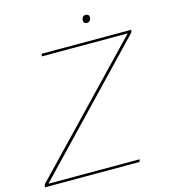

<svg xmlns="http://www.w3.org/2000/svg" viewBox="-158 -943 919 1041"><g transform="rotate(-15 301.0 -423.0)"><path d="M500 -14 496 0H-36L-31 -17L614 -690H132L135 -704H638L634 -689L-12 -14ZM417 -802Q397 -802 397 -822Q397 -832 403 -839Q409 -846 419 -846Q439 -846 439 -826Q439 -816 432.5 -809Q426 -802 417 -802Z"/></g></svg>

Font: Prodigy Sans Thin
Style: Italic
Weight: 100
Italic angle: -13°
Designer: Wei Huang
Foundry: Wei Huang
Version: Version 1.003; ttfautohint (v1.8.3)